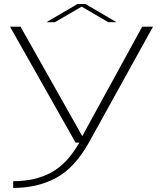

<svg xmlns="http://www.w3.org/2000/svg" viewBox="-20 -719 846 968"><path d="M361 0H428L751.5 -584.5H697L395.5 -34H394L83.5 -584.5H30.5ZM46.5 228.5Q169 228.5 263 177.8Q357 127 428 0H380Q318.5 107.5 237.8 151Q157 194.5 46.5 194.5ZM214 -607H256.5L391.5 -685.5L526 -607H567.5L410.5 -699H371Z"/></svg>

Font: Anybody ExtraExpanded ExtraLight
Style: Regular
Weight: 250
Width: 8
Version: Version 1.113;gftools[0.9.25]